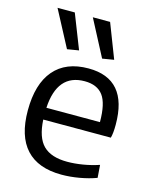

<svg xmlns="http://www.w3.org/2000/svg" viewBox="-121 -887 785 977"><g transform="rotate(15 272.0 -398.5)"><path d="M160 -615 59 -806H150L221 -625ZM345 -615 245 -806H336L406 -625ZM298 9Q174 9 111 -59.5Q48 -128 48 -263Q48 -402 110.5 -475.5Q173 -549 292 -549Q499 -549 499 -308Q499 -262 492 -238H136Q141 -144 182.5 -103Q224 -62 309 -62Q347 -62 390 -69Q433 -76 475 -90L480 -23Q440 -8 391.5 0.5Q343 9 298 9ZM290 -481Q146 -481 136 -300H418Q418 -398 387 -439.5Q356 -481 290 -481Z"/></g></svg>

Font: Encode Sans Normal
Style: Regular
Weight: 400
Designer: Pablo Impallari, Andres Torresi
Foundry: Pablo Impallari, Andres Torresi
Version: Version 1.000; ttfautohint (v1.00) -l 8 -r 50 -G 200 -x 14 -